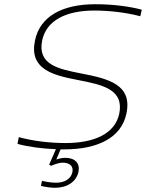

<svg xmlns="http://www.w3.org/2000/svg" viewBox="-20 -699 692 910"><path d="M645 -622 652 -653C593 -669 513 -679 432 -679C276 -679 170 -622 146 -508C117 -372 228 -343 348 -320C468 -297 569 -275 545 -159C525 -67 430 -21 290 -21C219 -21 139 -30 69 -49L63 -17C114 -3 182 6 245 8L213 81L222 87C245 77 264 72 277 72C311 72 329 89 323 117C317 148 287 167 246 167C229 167 202 164 179 158L174 182C197 188 223 191 241 191C299 191 342 162 352 115C360 75 336 49 289 49C278 49 261 52 247 57L267 9H284C445 9 555 -47 579 -160C609 -299 493 -326 364 -351C256 -372 156 -393 180 -508C200 -602 293 -649 426 -649C494 -649 573 -641 645 -622Z"/></svg>

Font: LT Wave Text Thin Italic
Style: Regular
Weight: 100
Designer: Daniel Lyons
Version: Version 2.5 (Glyphs App)